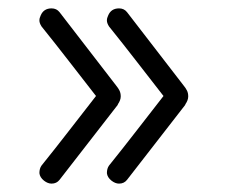

<svg xmlns="http://www.w3.org/2000/svg" viewBox="-20 -521 545 458"><path d="M264 -83Q255 -83 246 -90Q236 -98 235 -108Q235 -119 240 -126Q273 -167 305.5 -209Q338 -251 370 -292Q338 -333 305.5 -375Q273 -417 240 -458Q235 -466 235 -472Q235 -478 238 -484Q245 -501 264 -501Q276 -501 283 -492L418 -317Q423 -311 426 -305Q429 -299 429 -291Q429 -282 422 -272V-271L283 -92Q276 -83 264 -83ZM103 -83Q94 -83 85 -90Q75 -98 74 -108Q74 -119 79 -126Q112 -167 144.5 -209Q177 -251 209 -292Q177 -333 144.5 -375Q112 -417 79 -458Q74 -466 74 -472Q74 -478 77 -484Q84 -501 103 -501Q115 -501 122 -492L257 -317Q262 -311 265 -305Q268 -299 268 -291Q268 -282 261 -272V-271L122 -92Q115 -83 103 -83Z"/></svg>

Font: Twinkle Star
Style: Regular
Weight: 400
Designer: Robert E. Leuschke
Foundry: Robert E. Leuschke
Version: Version 2.010; ttfautohint (v1.8.3)